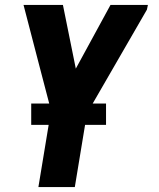

<svg xmlns="http://www.w3.org/2000/svg" viewBox="-20 -540 640 775"><path d="M135 215 186 -94 134 -293 75 -520H234L286 -263L426 -520H577L573 -501L331 -82L282 215ZM106 -36V-122H408V-36Z"/></svg>

Font: Iosevka SS04 Hv Ex Obl
Style: Regular
Weight: 900
Width: 7
Italic angle: -9°
Monospace: yes
Designer: Belleve Invis
Foundry: Belleve Invis
Version: Version 19.0.0; ttfautohint (v1.8.4)